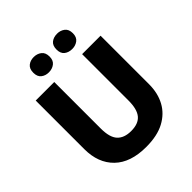

<svg xmlns="http://www.w3.org/2000/svg" viewBox="-248 -1083 1252 1252"><g transform="rotate(-45 378.0 -457.0)"><path d="M677 -267Q677 -185 643.5 -123Q610 -61 543.5 -25.5Q477 10 375 10Q231 10 155 -64Q79 -138 79 -266V-714H250V-285Q250 -203 282.5 -168Q315 -133 379 -133Q446 -133 476.5 -169.5Q507 -206 507 -286V-714H677ZM196 -853Q196 -890 217.5 -907Q239 -924 270 -924Q301 -924 323.5 -907Q346 -890 346 -853Q346 -817 323.5 -800Q301 -783 270 -783Q239 -783 217.5 -800Q196 -817 196 -853ZM410 -853Q410 -890 431.5 -907Q453 -924 486 -924Q516 -924 538.5 -907Q561 -890 561 -853Q561 -817 538.5 -800Q516 -783 486 -783Q453 -783 431.5 -800Q410 -817 410 -853Z"/></g></svg>

Font: Noto Sans Gujarati ExtraBold
Style: Regular
Weight: 800
Designer: Jelle Bosma - Monotype Design Team, Universal Thirst
Foundry: Monotype Imaging Inc.
Version: Version 2.106; ttfautohint (v1.8.4.7-5d5b)